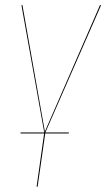

<svg xmlns="http://www.w3.org/2000/svg" viewBox="-20 -537 414 748"><path d="M156.7 -21H248V-17.1H156.2L126.5 190.4H122.6L151.9 -17.1H60.1V-21H152.3L63.5 -517.1H67.4L154.8 -24.4L369.6 -517.1H374Z"/></svg>

Font: Fira Sans Compressed Four
Style: Italic
Weight: 100
Width: 3
Italic angle: -8°
Designer: Carrois Corporate & Edenspiekermann AG
Foundry: Carrois Corporate GbR & Edenspiekermann AG
Version: Version 4.203;PS 004.203;hotconv 1.0.88;makeotf.lib2.5.64775